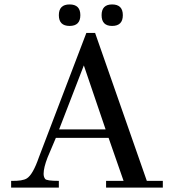

<svg xmlns="http://www.w3.org/2000/svg" viewBox="-20 -858 787 878"><path d="M724.6 0H465.1V-30.9H545.1L476.6 -227.4H235.4L197.7 -138.3Q179.4 -91.4 179.4 -62.9Q179.4 -49.1 186.3 -40Q192 -30.9 249.1 -30.9V0H30.9V-30.9Q83.4 -29.7 102.9 -42.3Q130.3 -59.4 157.7 -138.3L374.9 -707.4H414.9L651.4 -30.9H724.6ZM462.9 -266.3 363.4 -558.9 250.3 -266.3ZM541.7 -788.6Q541.7 -739.4 492.6 -739.4Q444.6 -739.4 444.6 -788.6Q444.6 -837.7 492.6 -837.7Q541.7 -837.7 541.7 -788.6ZM347.4 -788.6Q347.4 -739.4 298.3 -739.4Q249.1 -739.4 249.1 -788.6Q249.1 -837.7 298.3 -837.7Q347.4 -837.7 347.4 -788.6Z"/></svg>

Font: t
Style: Regular
Weight: 400
Designer: Takis Katsoulidis and George D. Matthiopoulos
Foundry: Takis Katsoulidis and George D. Matthiopoulos
Version: Version 1.0 ; ttfautohint (v1.8.1)